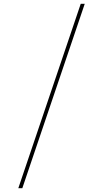

<svg xmlns="http://www.w3.org/2000/svg" viewBox="-20 -843 540 1006"><path d="M76 143 403 -823H424L97 143Z"/></svg>

Font: Iosevka Slab Thin
Style: Regular
Weight: 100
Monospace: yes
Designer: Belleve Invis
Foundry: Belleve Invis
Version: Version 11.1.0; ttfautohint (v1.8.3)